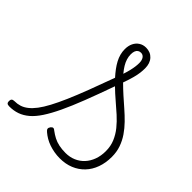

<svg xmlns="http://www.w3.org/2000/svg" viewBox="-306 -1455 1708 1708"><g transform="rotate(45 547.5 -601.0)"><path d="M712 19Q676 19 641.5 13Q607 7 575 -4Q543 -15 516 -31Q489 -47 467 -66Q451 -79 449 -91Q447 -103 459 -119Q470 -132 480.5 -132Q491 -132 504 -120Q532 -99 562.5 -83Q593 -67 630.5 -59Q668 -51 714 -51Q767 -51 811.5 -70Q856 -89 888.5 -124Q921 -159 939 -208Q957 -257 957 -316Q957 -379 935 -431Q913 -483 877 -527.5Q841 -572 795 -613.5Q749 -655 700.5 -696Q652 -737 606 -782Q551 -627 504.5 -507Q458 -387 416.5 -299.5Q375 -212 335.5 -152Q296 -92 254.5 -57Q213 -22 167.5 -6Q122 10 68 10Q48 10 40 2.5Q32 -5 32 -22Q32 -40 40.5 -48Q49 -56 68 -56Q103 -56 134.5 -66Q166 -76 196.5 -100Q227 -124 257 -163.5Q287 -203 319 -263Q351 -323 386.5 -404.5Q422 -486 463 -593.5Q504 -701 553 -836Q526 -866 504 -895.5Q482 -925 466 -955Q450 -985 442 -1015.5Q434 -1046 434 -1077Q434 -1120 449.5 -1152Q465 -1184 493.5 -1202.5Q522 -1221 559 -1221Q615 -1221 649 -1184Q683 -1147 683 -1084Q683 -1057 679.5 -1028Q676 -999 665.5 -958.5Q655 -918 633 -857Q673 -817 716.5 -778Q760 -739 805 -700Q850 -661 890.5 -619.5Q931 -578 962.5 -532Q994 -486 1012.5 -433Q1031 -380 1031 -318Q1031 -243 1008.5 -180.5Q986 -118 943.5 -73.5Q901 -29 842.5 -5Q784 19 712 19ZM580 -913Q593 -952 600 -982.5Q607 -1013 610 -1036.5Q613 -1060 613 -1081Q613 -1116 598.5 -1136.5Q584 -1157 559 -1157Q542 -1157 529.5 -1148.5Q517 -1140 510.5 -1123.5Q504 -1107 504 -1082Q504 -1055 512.5 -1027Q521 -999 538 -971Q555 -943 580 -913Z"/></g></svg>

Font: Playwrite CL Light
Style: Regular
Weight: 300
Designer: Veronika Burian, José Scaglione
Foundry: TypeTogether
Version: Version 1.002